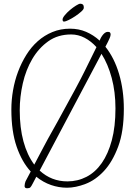

<svg xmlns="http://www.w3.org/2000/svg" viewBox="-20 -992 727 1031"><path d="M145 -71Q98 -122 69.5 -204Q41 -286 41 -404Q41 -455 50 -507Q59 -559 77 -607Q95 -655 121.5 -697.5Q148 -740 183 -771Q218 -802 261.5 -820Q305 -838 356 -838Q403 -838 442.5 -821Q482 -804 515 -774Q516 -777 519.5 -784.5Q523 -792 529 -800.5Q535 -809 542.5 -815Q550 -821 559 -821Q568 -821 571 -817Q574 -813 574 -807Q574 -799 569 -787.5Q564 -776 560 -768L546 -741Q594 -681 619.5 -594.5Q645 -508 645 -408Q645 -286 614.5 -204.5Q584 -123 538.5 -74Q493 -25 439.5 -4.5Q386 16 340 16Q296 16 254 1.5Q212 -13 175 -43L155 -5Q148 9 143 14Q138 19 126 19Q112 19 112 7Q112 1 113.5 -6Q115 -13 117 -18ZM86 -400Q86 -306 106 -232.5Q126 -159 164 -108Q195 -167 211.5 -198Q228 -229 237.5 -246.5Q247 -264 252.5 -273.5Q258 -283 266.5 -298.5Q275 -314 290.5 -341.5Q306 -369 335 -423Q364 -476 383 -511Q402 -546 414.5 -570.5Q427 -595 435.5 -612Q444 -629 452.5 -646.5Q461 -664 471.5 -685Q482 -706 498 -739Q469 -771 434.5 -789Q400 -807 362 -807Q291 -807 239.5 -770.5Q188 -734 153.5 -675.5Q119 -617 102.5 -544.5Q86 -472 86 -400ZM600 -410Q600 -498 580 -573Q560 -648 525 -703L193 -76Q256 -18 342 -18Q397 -18 444.5 -42.5Q492 -67 526.5 -116.5Q561 -166 580.5 -239Q600 -312 600 -410ZM430 -950Q430 -942 416 -929.5Q402 -917 384 -905Q366 -893 348.5 -884.5Q331 -876 324 -876Q316 -876 316 -887Q316 -896 328 -910.5Q340 -925 356 -938.5Q372 -952 388 -962Q404 -972 411 -972Q419 -972 424.5 -968Q430 -964 430 -950Z"/></svg>

Font: Life Savers
Style: Regular
Weight: 400
Designer: Pablo Impallari, Rodrigo Fuenzalida, Brenda Gallo
Foundry: Pablo Impallari, Rodrigo Fuenzalida, Brenda Gallo
Version: Version 3.001; ttfautohint (v0.95) -l 8 -r 50 -G 200 -x 14 -